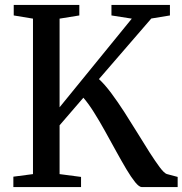

<svg xmlns="http://www.w3.org/2000/svg" viewBox="-20 -763 744 783"><path d="M34.5 0V-42.5L114.5 -53V-687L36 -700V-743H303.5V-700L223 -687V-325.5L517.5 -687L434.5 -700V-743H673V-700L597 -687.5L383.5 -440.5Q407 -419 433.5 -383.5Q460 -348 487.2 -305.8Q514.5 -263.5 540.8 -220.5Q567 -177.5 590.2 -141.2Q613.5 -105 631.2 -81.2Q649 -57.5 659.5 -53.5L704.5 -41.5V0H558.5Q547.5 0 531.2 -20Q515 -40 495.2 -73.2Q475.5 -106.5 453.2 -147Q431 -187.5 408.2 -228.5Q385.5 -269.5 363 -305.2Q340.5 -341 320 -364.5L223 -252V-53L310.5 -41.5V0Z"/></svg>

Font: Merriweather 48pt
Style: Regular
Weight: 400
Version: Version 2.100